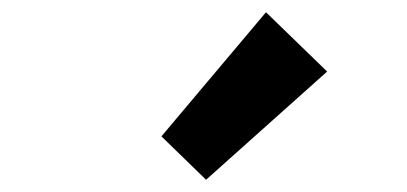

<svg xmlns="http://www.w3.org/2000/svg" viewBox="-20 -944 666 314"><path d="M317 -650 244 -721 415 -924 515 -827Z"/></svg>

Font: Noto Sans KR
Style: Bold
Weight: 700
Designer: Ryoko NISHIZUKA  (kana, bopomofo & ideographs); Paul D. Hunt (Latin, Greek & Cyrillic); Sandoll Communications , Soo-you
Foundry: Adobe
Version: Version 2.004-H2;hotconv 1.0.118;makeotfexe 2.5.65603